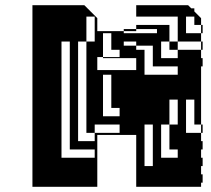

<svg xmlns="http://www.w3.org/2000/svg" viewBox="-20 -720 812 740"><path d="M313 -560H345V-656H313ZM457 -608H505V-600H457ZM377 -592V-500H441V-528H409V-592ZM505 -528H537V-432H665V-464H569V-544H505V-560H457V-544H505ZM665 -336H633V-240H665ZM377 -432V-272H441V-304H409V-432ZM345 -240V-208H441V-240ZM281 -560V-176H345V-208H313V-560ZM345 -144H249V-560H217V-112H345ZM601 -240V-112H665V-144H633V-240ZM601 -560V-496H665V-528H633V-560ZM355 -450H505V-496H377V-500H355ZM537 -80H569V-240H537ZM105 0V-700H305L355 -650V-600H457V-592H585V-608H505V-624H633V-560H665V-656H505V-700H705L717 -688H729V-676L755 -650V-624H761V-592H755V-624H729V-656H697V-592H755V-560H761V-528H755V-560H665V-528H755V-496H761V-464H755V-240H761V-208H755V-240H729V-336H697V-208H755V-176H761V-144H755V-112H761V-80H755V-48H761V-16H755V0H505V-200H355V0Z"/></svg>

Font: Rubik Broken Fax
Style: Regular
Weight: 400
Designer: Hubert and Fischer, NaN
Foundry: Hubert and Fischer, NaN
Version: Version 2.201